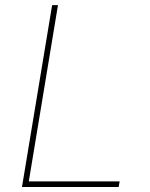

<svg xmlns="http://www.w3.org/2000/svg" viewBox="-20 -748 602 768"><path d="M67.9 0 188.5 -727.5H211.9L95.2 -22.5H458.5L454.6 0Z"/></svg>

Font: Inter Thin
Style: Italic
Weight: 250
Italic angle: -9.3988°
Designer: Rasmus Andersson
Foundry: rsms
Version: Version 4.001;git-66647c0bb